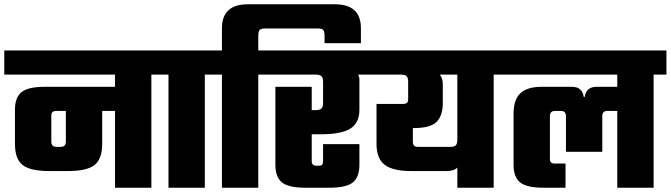

<svg xmlns="http://www.w3.org/2000/svg" viewBox="-40 -878 3137 898"><path d="M728 -642V-529H668V0H498V-359H438V-205Q438 -135 402.5 -106.5Q367 -78 277 -78H191Q101 -78 65.5 -106.5Q30 -135 30 -205V-365Q30 -422 60.5 -447Q91 -472 170 -472H498V-529H-20V-642ZM268 -215V-359H223Q200 -359 200 -339V-215Q200 -191 225 -191H243Q268 -191 268 -215Z M978 -642V-529H918V0H748V-529H688V-642Z M1526 -858Q1648 -858 1648 -746V-676H1478V-709Q1478 -732 1471 -738.5Q1464 -745 1442 -745H1204Q1182 -745 1175 -738.5Q1168 -732 1168 -709V-642H1228V-529H1168V0H998V-529H938V-642H998V-746Q998 -858 1120 -858Z M1701 -642V-529H1635Q1641 -518 1641 -504V-365Q1641 -303 1598.5 -276.5Q1556 -250 1461 -250H1418V-123Q1418 -103 1441 -103H1454Q1471 -103 1471 -123V-204H1641V-107Q1641 -50 1610.5 -25Q1580 0 1501 0H1388Q1309 0 1278.5 -25Q1248 -50 1248 -107V-472H1418V-363H1437Q1456 -363 1463.5 -370.5Q1471 -378 1471 -397V-495Q1471 -514 1463.5 -521.5Q1456 -529 1437 -529H1188V-642Z M2329 -642V-529H2269V0H2099V-94Q2083 -78 2050 -78H1882Q1798 -78 1759.5 -107Q1721 -136 1721 -205V-392H1846Q1869 -392 1869 -412V-495Q1869 -514 1862 -521.5Q1855 -529 1835 -529H1661V-642ZM2099 -225V-529H2017Q2031 -512 2031 -485V-396Q2031 -337 2002 -308Q1973 -279 1896 -279H1891V-215Q1891 -191 1914 -191H2065Q2085 -191 2092 -198.5Q2099 -206 2099 -225Z M3077 -642V-529H3017V0H2847V-359H2800Q2777 -359 2777 -335V-168H2607V-335Q2607 -359 2584 -359H2555Q2532 -359 2532 -335V-133Q2532 -113 2555 -113H2605V0H2502Q2423 0 2392.5 -25Q2362 -50 2362 -107V-345Q2362 -413 2394.5 -442.5Q2427 -472 2493 -472H2634Q2684 -472 2690 -425H2695Q2701 -472 2751 -472H2847V-529H2289V-642Z"/></svg>

Font: Teko
Style: Bold
Weight: 700
Designer: Manushi Parikh, Jonny Pinhorn
Foundry: Indian Type Foundry
Version: Version 1.106;PS 1.0;hotconv 1.0.78;makeotf.lib2.5.61930; tt